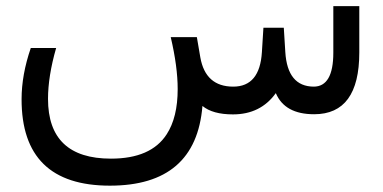

<svg xmlns="http://www.w3.org/2000/svg" viewBox="-20 -370 1240 621"><path d="M532.2 -250C547.2 -186.2 554.7 -130.2 554.7 -82C554.7 -20.8 542.8 28 519 64.5C485.2 116.9 425.1 143.1 338.9 143.1C203.1 143.1 135.3 78.6 135.3 -50.3C135.3 -98.8 144 -153.6 161.6 -214.8H79.6C59.7 -156.9 49.8 -101.7 49.8 -49.3C49.5 137.2 144.7 230.5 335.4 230.5C521 230.5 620.8 144.5 634.8 -27.3C656.9 -9.1 689.8 0 733.4 0C793 0 839.2 -22.9 872.1 -68.8C891.3 -23.3 932.6 -0.5 996.1 -0.5C1093.4 -0.5 1142.1 -67.1 1142.1 -200.2V-350.1H1058.1V-199.7C1058.1 -126.5 1036.9 -89.8 994.6 -89.8C938 -90.2 907.4 -127.4 902.8 -201.7L897.9 -280.3H832L827.1 -201.7C822.6 -127.1 791.7 -89.8 734.4 -89.8C674.5 -89.8 639 -121.4 627.9 -184.6L616.7 -250Z"/></svg>

Font: Dirooz FD
Style: FD
Weight: 400
Foundry: DejaVu fonts team - Redesigned by Saber Rastikerdar
Version: Version 0.2.1